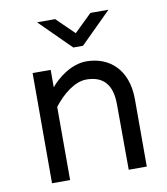

<svg xmlns="http://www.w3.org/2000/svg" viewBox="-80 -770 731 838"><g transform="rotate(-10 285.5 -351.5)"><path d="M277.3 -567.4H320.3L457 -703.1H377L298.8 -627L220.7 -703.1H140.6ZM83 -488.3V0H163.1V-324.2C202.1 -375 256.8 -419.9 308.6 -419.9C385.7 -419.9 421.9 -375 421.9 -290L422.9 0H502.9V-297.9C502.9 -432.6 421.9 -498 322.3 -498C255.9 -498 194.3 -449.2 163.1 -411.1V-488.3Z"/></g></svg>

Font: Sen-gleads
Style: Regular
Weight: 400
Designer: Kosal Sen, Philatype
Foundry: Philatype
Version: Version 1.004; ttfautohint (v1.8.3)